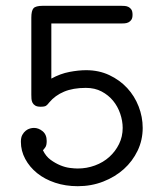

<svg xmlns="http://www.w3.org/2000/svg" viewBox="-20 -631 565 662"><path d="M52 -142Q52 -157 57 -166Q62 -175 69 -180.5Q76 -186 83.5 -188Q91 -190 97 -190Q113 -190 127 -178.5Q141 -167 141 -145Q141 -130 136.5 -123.5Q132 -117 128 -113Q138 -92 154.5 -80Q171 -68 188 -61Q205 -54 221 -52Q237 -50 248 -50Q279 -50 307.5 -60.5Q336 -71 357 -90Q378 -109 390.5 -134.5Q403 -160 403 -190Q403 -214 394.5 -239Q386 -264 370 -283.5Q354 -303 330.5 -315.5Q307 -328 276 -328Q232 -328 201 -315Q170 -302 150 -278Q144 -270 139 -266.5Q134 -263 120 -263Q108 -263 101.5 -267Q95 -271 92 -277Q89 -283 88.5 -290Q88 -297 88 -304V-570Q88 -594 95.5 -602.5Q103 -611 128 -611H397Q403 -611 410 -610.5Q417 -610 423 -607Q429 -604 433 -598Q437 -592 437 -580Q437 -569 433 -563Q429 -557 423 -554Q417 -551 410 -550.5Q403 -550 397 -550H157V-360Q188 -377 219.5 -383Q251 -389 277 -389Q321 -389 357 -372Q393 -355 418.5 -327.5Q444 -300 458 -264Q472 -228 472 -190Q472 -148 454.5 -111.5Q437 -75 407 -48Q377 -21 336 -5Q295 11 248 11Q206 11 170 -1Q134 -13 108 -34Q82 -55 67 -83Q52 -111 52 -142Z"/></svg>

Font: CMU Typewriter Custom
Style: Regular
Weight: 500
Monospace: yes
Version: Version 0.7.0